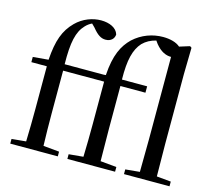

<svg xmlns="http://www.w3.org/2000/svg" viewBox="-113 -962 1243 1104"><g transform="rotate(15 508.0 -410.0)"><path d="M797 0H984V-28L899 -36L897 -230V-644L900 -802L890 -809L829 -790C807 -810 769 -820 727 -820C665 -820 602 -798 552 -752C505 -706 473 -645 465 -523L453 -522H220C218 -653 233 -718 274 -761C286 -774 299 -783 312 -789L331 -770C361 -733 383 -719 410 -719C442 -719 461 -739 462 -764C451 -801 408 -820 358 -820C308 -820 252 -800 210 -758C156 -704 132 -639 124 -523L32 -515V-484H124V-230C124 -166 123 -101 121 -36L36 -28V0H319V-28L224 -37C222 -101 221 -166 221 -230V-484H465V-230C465 -166 464 -101 462 -36L376 -28V0H660V-28L564 -37L562 -230V-484H711V-522H561C559 -639 576 -704 615 -747C637 -769 662 -782 694 -790L707 -772C738 -734 770 -721 798 -721H800V-230L798 -36L713 -28V0Z"/></g></svg>

Font: Noto Serif JP Medium
Style: Regular
Weight: 500
Designer: Ryoko NISHIZUKA 西塚涼子 (kana & ideographs); Frank Grießhammer (Latin, Greek & Cyrillic); Wenlong ZHANG 张文龙 (bopomofo); San
Foundry: Adobe
Version: Version 2.001;hotconv 1.1.0;makeotfexe 2.6.0